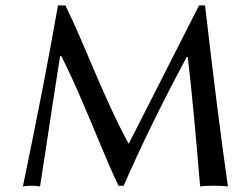

<svg xmlns="http://www.w3.org/2000/svg" viewBox="-20 -682 926 705"><path d="M192.9 -662.1H220.2Q247.1 -606.9 278.3 -534.7Q309.6 -462.4 333 -407Q356.4 -351.6 388.7 -281.7Q420.9 -211.9 452.6 -153.8L710.9 -662.1H732.9Q778.8 -264.2 816.9 2.9Q801.8 0 764.2 0Q730 0 714.8 2.9Q688.5 -314.9 669.4 -472.7L666 -473.1Q535.2 -231 434.1 0H415Q398.4 -35.2 380.1 -77.1Q361.8 -119.1 346.7 -156Q331.5 -192.9 313.5 -235.6Q295.4 -278.3 279.3 -315.9Q263.2 -353.5 243.7 -396Q224.1 -438.5 205.1 -476.1H200.7Q190.4 -411.6 175.5 -314.2Q160.6 -216.8 147.2 -128.2Q133.8 -39.6 127 2.9Q115.7 0 97.2 0Q75.2 0 64 2.9Q145 -387.2 192.9 -662.1Z"/></svg>

Font: Biolilbert
Style: Regular
Weight: 400
Designer: Philipp H. Poll
Foundry: Philipp H. Poll
Version: Version 1.1.0